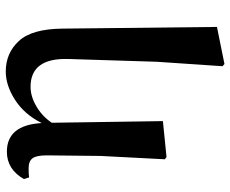

<svg xmlns="http://www.w3.org/2000/svg" viewBox="-87 -504 807 673"><g transform="rotate(-90 316.5 -167.5)"><path d="M552.7 -351.6 558.6 189.5 428.7 215.8 420.9 209 436.5 -21.5 446.3 -334Q449.2 -463.9 348.6 -463.9Q315.4 -463.9 280.8 -443.8Q246.1 -423.8 222.7 -389.6L228.5 0L102.5 12.7L94.7 6.8L106.4 -218.8L108.4 -407.2Q108.4 -443.4 98.1 -457Q87.9 -470.7 63.5 -470.7Q38.1 -470.7 31.2 -468.8L25.4 -487.3Q59.6 -546.9 121.1 -546.9Q214.8 -546.9 221.7 -424.8Q252 -485.4 302.7 -518.1Q353.5 -550.8 402.3 -550.8Q466.8 -550.8 509.3 -504.9Q551.8 -459 552.7 -351.6Z"/></g></svg>

Font: Bpmf Zihi Serif Bold
Style: Bold
Weight: 700
Foundry: But Ko
Version: Version 1.320